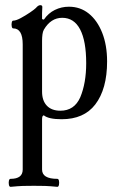

<svg xmlns="http://www.w3.org/2000/svg" viewBox="-20 -451 458 744"><path d="M21 273Q16 273 14.5 265Q13 257 14.5 249.5Q16 242 21 242Q68 242 68 206V-279Q68 -341 31 -341Q27 -341 25.5 -348.5Q24 -356 25.5 -363.5Q27 -371 31 -371Q42 -371 60.5 -381Q79 -391 96 -402.5Q113 -414 119 -420Q128 -431 136 -431Q144 -431 144 -424Q143 -412 143 -400.5Q143 -389 143 -377L150 -375Q167 -400 192.5 -412.5Q218 -425 247 -425Q291 -425 324 -398.5Q357 -372 376 -324Q395 -276 395 -213Q395 -106 349 -46Q305 11 219 11Q168 11 150 -4Q143 -4 143 11V206Q143 242 202 242Q207 242 208.5 249.5Q210 257 208.5 265Q207 273 202 273Q172 270 154 269.5Q136 269 111 269Q86 269 69 269.5Q52 270 21 273ZM214 -22Q268 -22 291 -74Q314 -129 314 -206Q314 -292 290.5 -337Q267 -382 221 -382Q177 -382 150 -336Q146 -329 144.5 -317.5Q143 -306 143 -293V-96Q143 -61 161.5 -41.5Q180 -22 214 -22Z"/></svg>

Font: Junicode Two Beta Condensed
Style: Regular
Weight: 400
Width: 3
Designer: Peter S. Baker
Foundry: Briery Creek Software
Version: Version 1.053; ttfautohint (v1.8.4)